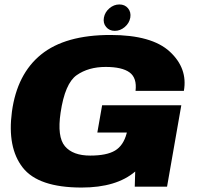

<svg xmlns="http://www.w3.org/2000/svg" viewBox="-20 -838 892 862"><path d="M346.5 4Q152 4 82 -85.8Q12 -175.5 33.5 -336.5Q56.5 -506 164.8 -593.5Q273 -681 476 -681Q661.5 -681 742.5 -606Q823.5 -531 805.5 -430H588.5Q595.5 -488 561.8 -512.8Q528 -537.5 454.5 -537.5Q377 -537.5 324.2 -500.5Q271.5 -463.5 252 -332Q236 -223.5 271.5 -181.5Q307 -139.5 385 -139.5Q459 -139.5 496.5 -162Q534 -184.5 548.5 -239L549.5 -243H417L438.5 -365.5H794L730 0H585L587 -68Q503 4 346.5 4ZM495.5 -699.5Q471 -699.5 456.5 -716.8Q442 -734 446.5 -759Q451 -783.5 471.2 -800.8Q491.5 -818 516 -818Q540.5 -818 554.8 -800.8Q569 -783.5 565 -759Q560.5 -734 540.2 -716.8Q520 -699.5 495.5 -699.5Z"/></svg>

Font: Anybody ExtraExpanded ExtraBold
Style: Italic
Weight: 800
Width: 8
Italic angle: -10°
Designer: Tyler Finck
Foundry: Etcetera Type Company
Version: Version 1.010; ttfautohint (v1.8.3) -l 8 -r 50 -G 200 -x 14 